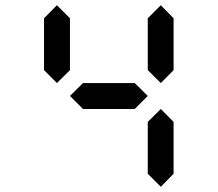

<svg xmlns="http://www.w3.org/2000/svg" viewBox="-20 -821 840 741"><path d="M600.6 -100.1 550.3 -150.4V-350.6L600.6 -400.4L649.9 -350.6V-150.4ZM199.7 -500.5 149.9 -550.3V-750.5L199.7 -800.8L250 -750.5V-550.3ZM600.6 -500.5 550.3 -550.3V-750.5L600.6 -800.8L649.9 -750.5V-550.3ZM500 -400.4H300.3L250 -450.7L300.3 -500.5H500L550.3 -450.7Z"/></svg>

Font: E1234
Style: Regular
Weight: 400
Designer: GGBot
Version: Version 1.00;September 7, 2020